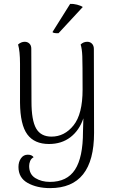

<svg xmlns="http://www.w3.org/2000/svg" viewBox="-20 -732 582 988"><path d="M464 -48Q464 236 238 236Q170 236 122.5 209.5Q75 183 75 127Q75 101 88 82.5Q101 64 123 64Q144 64 153 77Q140 84 135 97Q130 110 130 122Q130 165 162 184.5Q194 204 237 204Q325 204 366 141Q407 78 407 -54Q407 -75 409 -123Q388 -61 342.5 -26Q297 9 232 9Q157 9 120.5 -40.5Q84 -90 83 -204V-404Q83 -469 73 -503Q89 -517 107 -517Q122 -517 131.5 -507.5Q141 -498 141 -482L142 -209Q142 -113 166 -71Q190 -29 245 -29Q312 -29 358.5 -87Q405 -145 405 -271Q405 -405 403.5 -443Q402 -481 395 -503Q409 -517 429 -517Q444 -517 453.5 -507Q463 -497 463 -480ZM281 -561H276Q254 -561 250 -567L341 -712Q357 -713 376.5 -708Q396 -703 406 -696Z"/></svg>

Font: Arima Madurai Light
Style: Regular
Weight: 300
Designer: Joana Correia and Natanael Gama
Foundry: NDISCOVER
Version: Version 1.019